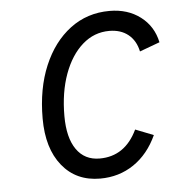

<svg xmlns="http://www.w3.org/2000/svg" viewBox="-44 -565 572 618"><g transform="rotate(-5 242.0 -255.5)"><path d="M255.5 12Q178 12 132.8 -44Q87.5 -100 87.5 -196.5Q87.5 -293 118.5 -366.5Q149.5 -440 204.5 -481.5Q259.5 -523 332 -523Q390.5 -523 431.5 -492Q472.5 -461 483.5 -408.5L418.5 -384.5Q411 -420 386.8 -439.5Q362.5 -459 325.5 -459Q276.5 -459 238.8 -425.8Q201 -392.5 179.5 -333.8Q158 -275 158 -198.5Q158 -128.5 184.5 -90.5Q211 -52.5 259.5 -52.5Q341.5 -52.5 381 -135.5L439.5 -112.5Q412 -52.5 364.2 -20.2Q316.5 12 255.5 12Z"/></g></svg>

Font: Overpass Light
Style: Italic
Weight: 300
Italic angle: -10°
Designer: Delve Withrington, Dave Bailey, Thomas Jockin
Foundry: Delve Fonts LLC
Version: Version 4.000; ttfautohint (v1.8.3)